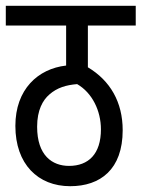

<svg xmlns="http://www.w3.org/2000/svg" viewBox="-20 -642 488 662"><path d="M448 -554V-622H0V-554H208V-416C111 -405 33 -334 33 -208C33 -76 111 0 222 0C326 0 403 -58 403 -193C403 -290 360 -364 283 -410V-554ZM218 -70C160 -70 108 -106 108 -205C108 -263 128 -297 150 -316C177 -340 209 -349 246 -352C298 -322 328 -260 328 -196C328 -111 285 -70 218 -70Z"/></svg>

Font: Noto Sans ExtraCondensed
Style: Italic
Weight: 400
Width: 2
Italic angle: -12°
Designer: Monotype Design Team
Foundry: Monotype Imaging Inc.
Version: Version 2.013